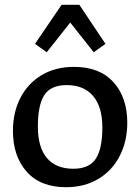

<svg xmlns="http://www.w3.org/2000/svg" viewBox="-20 -771 585 801"><path d="M34 -225Q34 -302 65 -362.5Q96 -423 153.5 -457.5Q211 -492 289 -492Q396 -492 453.5 -428Q511 -364 511 -259Q511 -183 480 -121.5Q449 -60 391 -25Q333 10 255 10Q149 10 91.5 -54.5Q34 -119 34 -225ZM407 -239Q407 -325 368.5 -370.5Q330 -416 258 -416Q192 -416 165 -374.5Q138 -333 138 -243Q138 -156 176 -111.5Q214 -67 286 -67Q352 -67 379.5 -108.5Q407 -150 407 -239ZM371 -553 273 -677 175 -553 126 -588 237 -751H311L420 -588Z"/></svg>

Font: Enriqueta Medium
Style: Regular
Weight: 500
Designer: Viviana Monsalve, Gustavo Ibarra
Foundry: 72Puntos
Version: Version 2.000